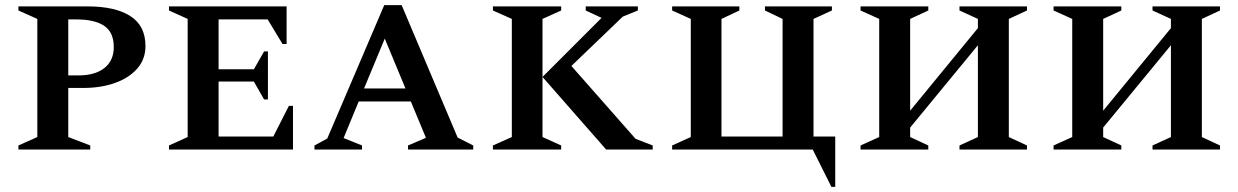

<svg xmlns="http://www.w3.org/2000/svg" viewBox="-20 -585 4844 751"><path d="M52 0V-16L126 -49V-511L52 -544V-560H322Q431 -560 490 -522Q549 -484 549 -405Q549 -354 517.5 -317.5Q486 -281 431 -261Q376 -241 306 -241H247V-49L333 -16V0ZM247 -509V-290H286Q352 -290 388.5 -319Q425 -348 425 -401Q425 -459 387.5 -484Q350 -509 280 -509Z M641 0V-16L714 -49V-511L641 -544V-560H1101V-413H1085L1027 -509H835V-314H973L1013 -384H1028V-196H1013L973 -266H835V-51H1049L1110 -171H1126V0Z M1210 0V-16L1260 -43L1483 -565H1551L1770 -47L1831 -16V0H1576V-16L1646 -46L1587 -188H1383L1324 -45L1396 -16V0ZM1404 -239H1566L1485 -434Z M1908 0V-16L1982 -49V-511L1908 -544V-560H2175V-544L2102 -511V-49L2175 -16V0ZM2351 0 2102 -284 2333 -515 2271 -544V-560H2475V-544L2416 -520L2215 -327L2466 -42L2533 -16V0Z M3159 0H2609V-16L2682 -49V-511L2609 -544V-560H2872V-544L2802 -511V-51H3041V-511L2972 -544V-560H3234V-544L3162 -511V-51H3247V146H3232Z M3346 0V-16L3419 -49V-511L3346 -544V-560H3611V-544L3540 -511V-152L3805 -475V-511L3733 -544V-560H3997V-544L3926 -511V-49L3997 -16V0H3733V-16L3805 -49V-408L3540 -86V-49L3611 -16V0Z M4101 0V-16L4174 -49V-511L4101 -544V-560H4366V-544L4295 -511V-152L4560 -475V-511L4488 -544V-560H4752V-544L4681 -511V-49L4752 -16V0H4488V-16L4560 -49V-408L4295 -86V-49L4366 -16V0Z"/></svg>

Font: Spectral SC SemiBold
Style: Regular
Weight: 600
Designer: Jean-Baptiste Levee
Foundry: Production Type
Version: Version 2.001